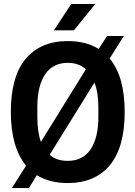

<svg xmlns="http://www.w3.org/2000/svg" viewBox="-20 -897 673 954"><path d="M347.1 -746.3H248L333.6 -877.1H453.5ZM524.8 -606Q599.5 -517.8 599.5 -341Q599.5 -164.2 525.4 -75.8Q451.3 12.6 316.7 12.6Q227.6 12.6 162.9 -26.5L123.8 37.4H39.1L109.5 -73.8Q33.9 -165.9 33.9 -341.4Q33.9 -516.9 107.9 -604.9Q182 -692.9 316.7 -692.9Q407.5 -692.9 470.5 -653.8L511.7 -718.1H595.1ZM316.7 -584.7Q242 -584.7 203.7 -526.9Q165.5 -469.2 165.5 -364.9V-315.8Q165.5 -241.1 183.3 -192L406.6 -552.6Q371.9 -584.7 316.7 -584.7ZM316.7 -97.7Q391.4 -97.7 430.1 -154.9Q468.7 -212 468.7 -315.8V-364.9Q468.7 -438.7 449.2 -486.5L226.8 -128.1Q259.8 -97.7 316.7 -97.7Z"/></svg>

Font: Puralecka Narrow
Style: Bold
Weight: 700
Designer: Hector Gatti, Marcela Romero, Pablo Cosgaya and Nicolas Silva
Version: Version 1.004;PS 001.004;hotconv 1.0.70;makeotf.lib2.5.58329